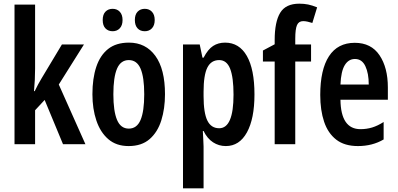

<svg xmlns="http://www.w3.org/2000/svg" viewBox="-20 -785 2166 1045"><path d="M171 -412Q171 -350 165 -289H169Q187 -327 206 -358L317 -543H437L300 -325L445 0H323L223 -241L171 -185V0H59V-760H171Z M878 -272Q878 -194 858 -130Q838 -66 794.5 -28Q751 10 680 10Q613 10 569.5 -27.5Q526 -65 504.5 -129Q483 -193 483 -272Q483 -358 504 -421Q525 -484 568.5 -518.5Q612 -553 682 -553Q773 -553 825.5 -481Q878 -409 878 -272ZM597 -272Q597 -180 617 -132.5Q637 -85 681 -85Q725 -85 745 -132Q765 -179 765 -272Q765 -365 745 -411.5Q725 -458 681 -458Q637 -458 617 -411.5Q597 -365 597 -272ZM539 -676Q539 -706 554 -721.5Q569 -737 593 -737Q617 -737 632 -721Q647 -705 647 -676Q647 -647 632 -631Q617 -615 593 -615Q569 -615 554 -630.5Q539 -646 539 -676ZM714 -676Q714 -706 729 -721.5Q744 -737 768 -737Q792 -737 807 -721Q822 -705 822 -676Q822 -647 807 -631Q792 -615 768 -615Q743 -615 728.5 -631Q714 -647 714 -676Z M1205 -553Q1282 -553 1323.5 -480.5Q1365 -408 1365 -271Q1365 -139 1324 -64.5Q1283 10 1209 10Q1171 10 1139.5 -10.5Q1108 -31 1088 -72H1084Q1085 -44 1086.5 -23Q1088 -2 1088 13V240H976V-543H1067L1082 -471H1088Q1112 -517 1140 -535Q1168 -553 1205 -553ZM1173 -458Q1129 -458 1108.5 -417Q1088 -376 1088 -286V-262Q1088 -171 1108.5 -129Q1129 -87 1173 -87Q1251 -87 1251 -270Q1251 -364 1232.5 -411Q1214 -458 1173 -458Z M1673 -450H1587V0H1475V-450H1411V-510L1475 -544V-567Q1475 -666 1505 -715.5Q1535 -765 1609 -765Q1635 -765 1657 -760.5Q1679 -756 1706 -745L1680 -660Q1667 -664 1654.5 -667Q1642 -670 1630 -670Q1606 -670 1596.5 -648.5Q1587 -627 1587 -574V-543H1673Z M1911 -552Q2000 -552 2045.5 -484.5Q2091 -417 2091 -309V-242H1833Q1835 -82 1942 -82Q1975 -82 2005 -91Q2035 -100 2068 -121V-26Q2007 10 1928 10Q1855 10 1810 -25Q1765 -60 1744 -122.5Q1723 -185 1723 -268Q1723 -406 1770.5 -479Q1818 -552 1911 -552ZM1912 -464Q1877 -464 1856.5 -430.5Q1836 -397 1833 -325H1987Q1987 -386 1968.5 -425Q1950 -464 1912 -464Z"/></svg>

Font: Noto Sans Khmer UI ExtraCondensed SemiBold
Style: Regular
Weight: 600
Width: 2
Designer: Danh Hong and the Monotype Design Team
Foundry: Monotype Imaging Inc.
Version: Version 2.002; ttfautohint (v1.8.4.7-5d5b)